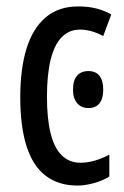

<svg xmlns="http://www.w3.org/2000/svg" viewBox="-20 -567 387 597"><path d="M221 10Q162 10 122 -20.5Q82 -51 62.5 -112.5Q43 -174 43 -265Q43 -353 62.5 -416Q82 -479 122 -513Q162 -547 223 -547Q255 -547 280 -540.5Q305 -534 326 -522L301 -455Q282 -465 264 -470Q246 -475 229 -475Q195 -475 172 -451.5Q149 -428 137.5 -381.5Q126 -335 126 -266Q126 -198 137.5 -152Q149 -106 172.5 -83.5Q196 -61 230 -61Q252 -61 274.5 -67.5Q297 -74 320 -86V-18Q299 -5 271.5 2.5Q244 10 221 10ZM255 -346Q278 -346 289.5 -331Q301 -316 301 -288Q301 -261 289.5 -246Q278 -231 255 -231Q233 -231 220 -246Q207 -261 207 -288Q207 -317 219.5 -331.5Q232 -346 255 -346Z"/></svg>

Font: Noto Sans ExtraCondensed
Style: Regular
Weight: 400
Width: 2
Designer: Monotype Design Team
Foundry: Monotype Imaging Inc.
Version: Version 2.013